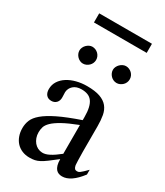

<svg xmlns="http://www.w3.org/2000/svg" viewBox="-204 -899 851 990"><g transform="rotate(30 222.0 -404.0)"><path d="M443.8 -64.5Q388.7 8.3 336.9 8.3Q326.2 8.3 316.7 4.9Q307.1 1.5 300 -6.8Q293 -15.1 288.8 -29.1Q284.7 -43 284.7 -64.5Q255.4 -41.5 236.1 -27.1Q216.8 -12.7 201.9 -4.9Q187 2.9 173.6 5.6Q160.2 8.3 142.6 8.3Q118.7 8.3 99.1 0.2Q79.6 -7.8 65.4 -22.7Q51.3 -37.6 43.5 -58.8Q35.6 -80.1 35.6 -106Q35.6 -130.9 44.7 -153.3Q53.7 -175.8 80.6 -198.5Q107.4 -221.2 156.2 -245.1Q205.1 -269 284.7 -296.4V-314.9Q284.7 -347.2 279.5 -369.1Q274.4 -391.1 264.2 -405Q253.9 -418.9 238.3 -425Q222.7 -431.2 201.2 -431.2Q170.4 -431.2 152.8 -415.3Q135.3 -399.4 133.8 -376.5L134.8 -347.2Q135.7 -326.2 124.3 -313.7Q112.8 -301.3 94.2 -301.3Q74.7 -301.3 64 -313.7Q53.2 -326.2 53.2 -348.1Q53.2 -374.5 66.7 -395.3Q80.1 -416 102.8 -430.4Q125.5 -444.8 155 -452.4Q184.6 -460 216.8 -460Q265.1 -460 294.7 -449.5Q324.2 -439 340.3 -419.2Q356.4 -399.4 361.6 -371.1Q366.7 -342.8 366.7 -307.6V-155.3Q366.7 -124 367.7 -104Q368.7 -84 369.1 -77.1Q371.6 -64 376.5 -58.6Q381.3 -53.2 390.6 -53.2Q395 -53.2 398.9 -54.4Q402.8 -55.7 408.2 -59.6Q413.6 -63.5 421.9 -71.3Q430.2 -79.1 443.8 -92.8ZM284.7 -267.6Q228 -245.6 195.1 -227.3Q162.1 -209 145 -192.4Q127.9 -175.8 123.3 -160.4Q118.7 -145 118.7 -128.9Q118.7 -111.3 124 -96.7Q129.4 -82 138.4 -71Q147.5 -60.1 159.9 -53.7Q172.4 -47.4 186.5 -46.9Q205.6 -45.9 229.7 -58.6Q253.9 -71.3 284.7 -96.2ZM189.5 -599.6Q189.5 -589.4 185.5 -580.3Q181.6 -571.3 174.6 -564.5Q167.5 -557.6 158.4 -553.5Q149.4 -549.3 139.2 -549.3Q129.4 -549.3 120.6 -553.5Q111.8 -557.6 105 -564.7Q98.1 -571.8 94.2 -580.8Q90.3 -589.8 90.3 -599.6Q90.3 -608.9 94.5 -617.9Q98.6 -627 105.5 -633.8Q112.3 -640.6 121.1 -645Q129.9 -649.4 139.2 -649.4Q149.4 -649.4 158.4 -645.5Q167.5 -641.6 174.6 -634.8Q181.6 -627.9 185.5 -618.9Q189.5 -609.9 189.5 -599.6ZM389.6 -599.6Q389.6 -589.4 385.7 -580.3Q381.8 -571.3 374.8 -564.5Q367.7 -557.6 358.6 -553.5Q349.6 -549.3 339.4 -549.3Q329.1 -549.3 320.1 -553.5Q311 -557.6 304.2 -564.7Q297.4 -571.8 293.5 -580.8Q289.6 -589.8 289.6 -599.6Q289.6 -608.9 293.9 -617.9Q298.3 -627 305.2 -633.8Q312 -640.6 321 -645Q330.1 -649.4 339.4 -649.4Q349.6 -649.4 358.6 -645.5Q367.7 -641.6 374.8 -634.8Q381.8 -627.9 385.7 -618.9Q389.6 -609.9 389.6 -599.6ZM83 -761.7V-815.9H397V-761.7Z"/></g></svg>

Font: Doulos SIL
Style: Regular
Weight: 400
Designer: Walt Agee, Victor Gaultney, Peter Martin, Debbi Hosken
Foundry: SIL International
Version: Version 4.110; 2011; Maintenance release